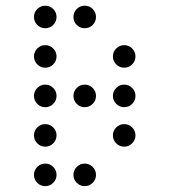

<svg xmlns="http://www.w3.org/2000/svg" viewBox="-20 -674 587 665"><path d="M175.8 -615.2Q175.8 -599.1 164.3 -587.6Q152.8 -576.2 136.7 -576.2Q120.6 -576.2 109.1 -587.6Q97.7 -599.1 97.7 -615.2Q97.7 -631.3 109.1 -642.8Q120.6 -654.3 136.7 -654.3Q152.8 -654.3 164.3 -642.8Q175.8 -631.3 175.8 -615.2ZM312.5 -615.2Q312.5 -599.1 301 -587.6Q289.6 -576.2 273.4 -576.2Q257.3 -576.2 245.8 -587.6Q234.4 -599.1 234.4 -615.2Q234.4 -631.3 245.8 -642.8Q257.3 -654.3 273.4 -654.3Q289.6 -654.3 301 -642.8Q312.5 -631.3 312.5 -615.2ZM175.8 -478.5Q175.8 -462.4 164.3 -450.9Q152.8 -439.5 136.7 -439.5Q120.6 -439.5 109.1 -450.9Q97.7 -462.4 97.7 -478.5Q97.7 -494.6 109.1 -506.1Q120.6 -517.6 136.7 -517.6Q152.8 -517.6 164.3 -506.1Q175.8 -494.6 175.8 -478.5ZM449.2 -478.5Q449.2 -462.4 437.7 -450.9Q426.3 -439.5 410.2 -439.5Q394 -439.5 382.6 -450.9Q371.1 -462.4 371.1 -478.5Q371.1 -494.6 382.6 -506.1Q394 -517.6 410.2 -517.6Q426.3 -517.6 437.7 -506.1Q449.2 -494.6 449.2 -478.5ZM175.8 -341.8Q175.8 -325.7 164.3 -314.2Q152.8 -302.7 136.7 -302.7Q120.6 -302.7 109.1 -314.2Q97.7 -325.7 97.7 -341.8Q97.7 -357.9 109.1 -369.4Q120.6 -380.9 136.7 -380.9Q152.8 -380.9 164.3 -369.4Q175.8 -357.9 175.8 -341.8ZM449.2 -341.8Q449.2 -325.7 437.7 -314.2Q426.3 -302.7 410.2 -302.7Q394 -302.7 382.6 -314.2Q371.1 -325.7 371.1 -341.8Q371.1 -357.9 382.6 -369.4Q394 -380.9 410.2 -380.9Q426.3 -380.9 437.7 -369.4Q449.2 -357.9 449.2 -341.8ZM175.8 -205.1Q175.8 -189 164.3 -177.5Q152.8 -166 136.7 -166Q120.6 -166 109.1 -177.5Q97.7 -189 97.7 -205.1Q97.7 -221.2 109.1 -232.7Q120.6 -244.1 136.7 -244.1Q152.8 -244.1 164.3 -232.7Q175.8 -221.2 175.8 -205.1ZM449.2 -205.1Q449.2 -189 437.7 -177.5Q426.3 -166 410.2 -166Q394 -166 382.6 -177.5Q371.1 -189 371.1 -205.1Q371.1 -221.2 382.6 -232.7Q394 -244.1 410.2 -244.1Q426.3 -244.1 437.7 -232.7Q449.2 -221.2 449.2 -205.1ZM175.8 -68.4Q175.8 -52.2 164.3 -40.8Q152.8 -29.3 136.7 -29.3Q120.6 -29.3 109.1 -40.8Q97.7 -52.2 97.7 -68.4Q97.7 -84.5 109.1 -95.9Q120.6 -107.4 136.7 -107.4Q152.8 -107.4 164.3 -95.9Q175.8 -84.5 175.8 -68.4ZM312.5 -68.4Q312.5 -52.2 301 -40.8Q289.6 -29.3 273.4 -29.3Q257.3 -29.3 245.8 -40.8Q234.4 -52.2 234.4 -68.4Q234.4 -84.5 245.8 -95.9Q257.3 -107.4 273.4 -107.4Q289.6 -107.4 301 -95.9Q312.5 -84.5 312.5 -68.4ZM312.5 -341.8Q312.5 -325.7 301 -314.2Q289.6 -302.7 273.4 -302.7Q257.3 -302.7 245.8 -314.2Q234.4 -325.7 234.4 -341.8Q234.4 -357.9 245.8 -369.4Q257.3 -380.9 273.4 -380.9Q289.6 -380.9 301 -369.4Q312.5 -357.9 312.5 -341.8Z"/></svg>

Font: DatDot Light
Style: Regular
Weight: 300
Designer: GGBot
Version: 1.00